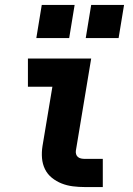

<svg xmlns="http://www.w3.org/2000/svg" viewBox="-20 -757 540 777"><path d="M324 0Q299 0 275 -3Q251 -6 229.5 -14.5Q208 -23 190 -37.5Q172 -52 162 -72.5Q152 -93 150 -117Q148 -141 152 -166L192 -406H93V-520H349L287 -147Q286 -140 288 -133Q290 -126 295.5 -121.5Q301 -117 308.5 -115.5Q316 -114 324 -114H396V0ZM460 -603H327L349 -737H482ZM260 -603H127L149 -737H282Z"/></svg>

Font: Iosevka SS04 Heavy Oblique
Style: Regular
Weight: 900
Italic angle: -9°
Monospace: yes
Designer: Belleve Invis
Foundry: Belleve Invis
Version: Version 19.0.0; ttfautohint (v1.8.4)